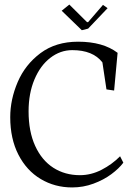

<svg xmlns="http://www.w3.org/2000/svg" viewBox="-20 -801 575 833"><path d="M335 -669.9 362.3 -676.8 446.8 -765.6 426.8 -779.8 362.3 -705.1H357.4L280.8 -781.2L247.6 -754.4ZM515.1 -95.2 501 -123Q466.3 -87.9 420.9 -64.5Q375.5 -41 326.7 -41Q261.7 -41 211.4 -73.2Q161.1 -105.5 132.6 -168Q104 -230.5 104 -317.9Q104 -395.5 129.4 -456.1Q154.8 -516.6 198.2 -550Q241.7 -583.5 293.5 -583.5Q383.3 -583.5 424.3 -530.3L441.9 -413.1L475.1 -408.2L490.2 -571.8Q426.8 -620.1 318.8 -620.1Q222.2 -620.1 155.8 -570.6Q89.4 -521 56.9 -445.3Q24.4 -369.6 24.4 -292.5Q24.4 -199.2 59.8 -130.1Q95.2 -61 156.5 -24.4Q217.8 12.2 293 12.2Q341.3 12.2 385.5 -4.2Q429.7 -20.5 462.9 -45.2Q496.1 -69.8 515.1 -95.2Z"/></svg>

Font: Neuton Light
Style: Regular
Weight: 300
Designer: Brian M Zick
Foundry: Brian M Zick
Version: Version 1.560